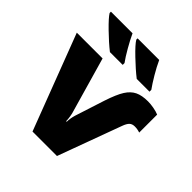

<svg xmlns="http://www.w3.org/2000/svg" viewBox="-206 -907 1049 1049"><g transform="rotate(45 318.5 -383.0)"><path d="M399.9 0H210.9L0 -553.2H199.2L293 -226.1Q293.5 -223.6 294.9 -217.8Q296.4 -211.9 297.6 -203.9Q298.8 -195.8 299.8 -186.8Q300.8 -177.7 300.8 -169.9H305.2Q305.2 -195.3 314 -225.1L369.1 -396Q392.6 -467.3 414.1 -501Q435.5 -534.7 464.8 -548.8Q494.1 -563 541 -563Q561 -563 585.4 -558.6Q609.9 -554.2 627 -546.9V-408.2Q607.4 -415 586.9 -415Q566.9 -415 555.7 -404.3Q544.4 -393.6 535.2 -368.2ZM410.2 -606Q369.6 -637.7 320.3 -685.1Q271 -732.4 256.8 -755.9V-766.1H423.8Q440.4 -729.5 464.6 -688.7Q488.8 -647.9 508.8 -620.1V-606ZM203.1 -606Q162.6 -637.7 113.3 -685.8Q64 -733.9 50.8 -755.9V-766.1H217.8Q233.4 -731.9 258.1 -689Q282.7 -646 301.8 -620.1V-606Z"/></g></svg>

Font: Black Ops One [rus by aLiNcE]
Style: Regular
Weight: 400
Designer: James Grieshaber
Foundry: James Grieshaber
Version: Version 1.002;May 25, 2024;FontCreator 13.0.0.2680 64-bit